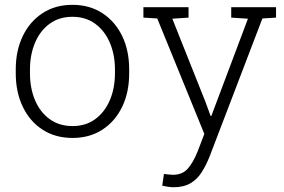

<svg xmlns="http://www.w3.org/2000/svg" viewBox="-20 -558 1171 791"><path d="M279.3 10.3Q208 10.3 155.5 -23.7Q103 -57.6 74 -117.9Q44.9 -178.2 44.9 -255.9V-272Q44.9 -349.6 74 -409.7Q103 -469.7 155.5 -503.9Q208 -538.1 278.3 -538.1Q349.1 -538.1 401.6 -503.9Q454.1 -469.7 483.2 -409.9Q512.2 -350.1 512.2 -272V-255.9Q512.2 -177.7 483.2 -117.7Q454.1 -57.6 401.6 -23.7Q349.1 10.3 279.3 10.3ZM279.3 -38.6Q333.5 -38.6 372.6 -67.4Q411.6 -96.2 432.6 -145.5Q453.6 -194.8 453.6 -255.9V-272Q453.6 -332.5 432.6 -381.8Q411.6 -431.2 372.3 -460Q333 -488.8 278.3 -488.8Q223.6 -488.8 184.3 -460Q145 -431.2 124.3 -381.8Q103.5 -332.5 103.5 -272V-255.9Q103.5 -194.3 124.3 -145.3Q145 -96.2 184.3 -67.4Q223.6 -38.6 279.3 -38.6ZM694.8 213.4Q684.6 213.4 670.2 211.2Q655.8 209 648.4 207L655.3 158.7Q662.1 159.7 674.6 160.9Q687 162.1 692.9 162.1Q731 162.1 753.4 137Q775.9 111.8 794.4 65.4L821.8 -6.3L627.9 -481.9L570.8 -485.4V-528.3H756.8V-485.4L689.9 -481L825.7 -140.1L847.7 -80.1H850.6L1001.5 -481L932.6 -485.4V-528.3H1117.2V-485.4L1061 -481.9L844.2 85Q829.6 122.1 811 151.4Q792.5 180.7 764.6 197Q736.8 213.4 694.8 213.4Z"/></svg>

Font: Roboto Slab LO Light
Style: Regular
Weight: 300
Designer: Google
Version: Version 2.000